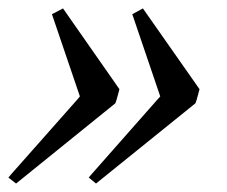

<svg xmlns="http://www.w3.org/2000/svg" viewBox="-30 -434 537 454"><path d="M441.8 -223.1 307.9 -414.1 282.8 -400.4 348.9 -206.1C348.9 -206.1 347.2 -203.6 341.9 -198.2L186.9 -22.5C182 -17.1 179.8 -14.2 179.8 -14.2L197 0L431.8 -189.5C433.1 -190.4 436.7 -204.1 437.6 -207.5ZM252.4 -223.1 119 -414.1 92.8 -400.4 158.9 -206.1C158.9 -206.1 157.3 -203.6 152.4 -198.2L-3.1 -22.5C-7.9 -17.1 -10.2 -14.2 -10.2 -14.2L8 0L242.4 -189.5C243.6 -190.4 247.1 -203.6 248.2 -207.5Z"/></svg>

Font: Pierce
Style: Oblique
Weight: 400
Italic angle: -15°
Version: Version 0.2.0